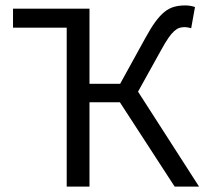

<svg xmlns="http://www.w3.org/2000/svg" viewBox="-20 -688 756 708"><path d="M226 0V-586H28V-656H310V-379H423L515 -546Q535 -583 552.5 -607Q570 -631 587 -644.5Q604 -658 622.5 -663Q641 -668 663 -668Q672 -668 681.5 -666.5Q691 -665 699 -662L685 -584Q678 -586 672 -587Q666 -588 661 -588Q650 -588 641 -585Q632 -582 622 -573Q612 -564 601 -548Q590 -532 575 -505L489 -350L714 0H624L422 -311H310V0Z"/></svg>

Font: Swei Fan Sans CJK TC
Style: Regular
Weight: 400
Version: Version 2.130